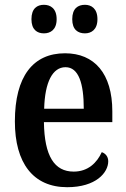

<svg xmlns="http://www.w3.org/2000/svg" viewBox="-20 -770 526 800"><path d="M334 -631C360 -631 386 -646 386 -690C386 -735 360 -750 334 -750C305 -750 281 -735 281 -690C281 -646 305 -631 334 -631ZM163 -631C190 -631 216 -646 216 -690C216 -735 190 -750 163 -750C135 -750 111 -735 111 -690C111 -646 135 -631 163 -631ZM260 10C380 10 431 -51 431 -98C431 -118 419 -131 404 -136C384 -92 347 -55 287 -55C207 -55 165 -119 163 -261H448V-306C448 -464 373 -548 251 -548C118 -548 42 -452 42 -264C42 -91 118 10 260 10ZM329 -317H164C167 -428 199 -490 253 -490C308 -490 329 -422 329 -317Z"/></svg>

Font: Noto Serif Ethiopic Condensed SemiBold
Style: Regular
Weight: 600
Width: 3
Designer: Monotype Design Team
Foundry: Monotype Imaging Inc.
Version: Version 2.102